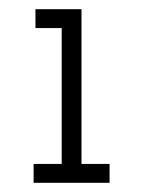

<svg xmlns="http://www.w3.org/2000/svg" viewBox="-20 -757 308 417"><path d="M53 -360V-401H114V-696H57V-737H157V-401H218V-360Z"/></svg>

Font: Tomorrow Light
Style: Regular
Weight: 300
Designer: Tony de Marco, Monica Rizzolli
Foundry: Just in Type
Version: Version 2.002